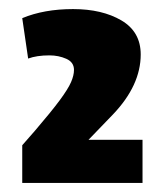

<svg xmlns="http://www.w3.org/2000/svg" viewBox="-20 -735 364 423"><path d="M29 -332V-415L57 -447Q93 -489 111.5 -514Q130 -539 136.5 -554Q143 -569 143 -581Q143 -598 126 -605.5Q109 -613 89 -613Q61 -613 42 -606L29 -695Q77 -715 141 -715Q205 -715 247.5 -690Q290 -665 290 -615Q290 -547 229 -483L175 -427H294V-332Z"/></svg>

Font: Protest Strike
Style: Regular
Weight: 400
Designer: Octavio Pardo
Foundry: Ashler Design
Version: Version 2.005; ttfautohint (v1.8.4.7-5d5b)